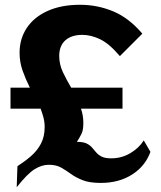

<svg xmlns="http://www.w3.org/2000/svg" viewBox="-20 -740 674 804"><path d="M24 -373H105Q87 -409 74.5 -444.5Q62 -480 62 -519Q62 -578 92.5 -623.5Q123 -669 180 -694.5Q237 -720 315 -720Q388 -720 454 -692.5Q520 -665 576 -599L482 -505Q438 -557 399.5 -575.5Q361 -594 325 -594Q279 -594 253.5 -571Q228 -548 228 -506Q228 -470 243.5 -437.5Q259 -405 278 -373H493V-285H319Q324 -271 326.5 -256Q329 -241 329 -224Q329 -195 321 -179Q313 -163 302 -146Q329 -146 343 -139Q357 -132 365.5 -122Q374 -112 383 -101.5Q392 -91 406 -84Q420 -77 446 -77Q489 -77 525.5 -98.5Q562 -120 582 -152L610 -104Q588 -44 533 -9Q478 26 402 26Q355 26 326 14.5Q297 3 276.5 -12Q256 -27 235.5 -38.5Q215 -50 184 -50Q155 -50 125 -31.5Q95 -13 50 44L53 -44Q84 -64 110 -86.5Q136 -109 151.5 -138.5Q167 -168 167 -208Q167 -229 162 -248Q157 -267 150 -285H24Z"/></svg>

Font: Moderustic
Style: Bold
Weight: 700
Designer: Tural Alisoy
Foundry: TAFT Foundry
Version: Version 2.120